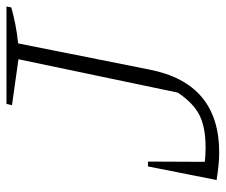

<svg xmlns="http://www.w3.org/2000/svg" viewBox="-72 -617 697 593"><g transform="rotate(-90 276.5 -320.5)"><path d="M17 0 33 -43Q53 -39 73.5 -36.5Q94 -34 117 -34Q180 -34 217.5 -53Q255 -72 287 -120L390 -612L248 -632L252 -649H553L550 -634Q525 -627 497 -621.5Q469 -616 439 -613L358 -207Q316 8 102 8Q84 8 63.5 6Q43 4 17 0ZM17 0 59 -212H74L73 0Z"/></g></svg>

Font: Piazzolla Thin Thin
Style: Italic
Weight: 250
Italic angle: -11.3°
Version: Version 2.005